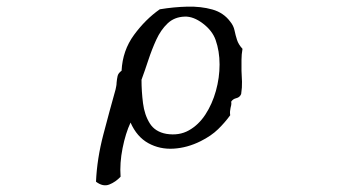

<svg xmlns="http://www.w3.org/2000/svg" viewBox="-20 -486 1040 578"><path d="M710 -339Q707 -322 707 -306Q707 -290 707 -273Q708 -257 708.5 -240Q709 -223 706 -203Q702 -193 691.5 -190.5Q681 -188 676 -180Q677 -174 676 -169.5Q675 -165 674 -161Q673 -156 672.5 -151Q672 -146 673 -139Q657 -117 636.5 -97Q616 -77 584 -61Q544 -41 502.5 -38.5Q461 -36 426.5 -55Q392 -74 373 -117Q358 -85 349 -40Q340 5 343 46Q328 62 309 69.5Q290 77 269 61Q272 -8 291 -80.5Q310 -153 328 -217Q329 -222 330 -227Q331 -232 331 -237Q332 -248 334 -257Q336 -266 346 -273Q349 -334 383.5 -381Q418 -428 461 -458Q503 -465 544 -466Q585 -467 619 -457.5Q653 -448 673 -421Q683 -409 686 -394.5Q689 -380 693.5 -366Q698 -352 710 -339ZM629 -366Q619 -394 590.5 -415.5Q562 -437 536 -436Q505 -435 484.5 -415.5Q464 -396 450.5 -366.5Q437 -337 426.5 -305Q416 -273 406 -246Q406 -211 410.5 -175.5Q415 -140 431 -114.5Q447 -89 481 -83Q519 -77 548.5 -93.5Q578 -110 598.5 -141.5Q619 -173 630 -212.5Q641 -252 641 -292Q641 -332 629 -366Z"/></svg>

Font: Yuji Syuku
Style: Regular
Weight: 400
Designer: Kataoka Yuji
Foundry: Kinuta Font Factory
Version: Version 3.002